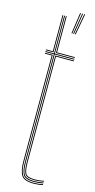

<svg xmlns="http://www.w3.org/2000/svg" viewBox="-126 -834 433 874"><g transform="rotate(15 91.0 -397.5)"><path d="M132 -3Q90.5 -3 79.8 -21.6Q69 -40.2 69 -85V-588H29V-592H69V-770H73V-592H165V-588H73V-85Q73 -41.5 83 -24.2Q93 -7 132 -7Q142 -7 153.5 -8.2Q165 -9.5 175 -11.8V-7.8Q164.8 -5.2 153.2 -4.1Q141.8 -3 132 -3ZM132 5Q87 5 74 -16Q61 -37 61 -85V-580H29V-584H65V-85Q65 -39 76.9 -19Q88.8 1 132 1Q142.5 1 154.1 -0.2Q165.8 -1.5 175 -4V0Q157 5 132 5ZM132 -11Q94 -11 85.5 -27.8Q77 -44.5 77 -85.2V-584H165V-580H81V-85.2Q81 -45.8 88.8 -30.4Q96.5 -15 132 -15Q141.2 -15 152.4 -16.1Q163.5 -17.2 175 -19.5V-15.5Q165 -13.5 153.5 -12.2Q142 -11 132 -11ZM29 -596V-600H61V-770H65V-596ZM77 -596V-770H81V-600H165V-596ZM137.8 -701 155.8 -800H159.8L141.8 -701ZM121.8 -701 136.2 -800H140.2L125.8 -701ZM129.8 -701 146 -800H150L133.8 -701Z"/></g></svg>

Font: Big Shoulders Inline Display SC Thin
Style: Regular
Weight: 100
Designer: Patric King
Foundry: XO Type Co
Version: Version 2.002